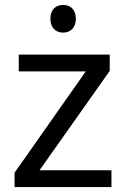

<svg xmlns="http://www.w3.org/2000/svg" viewBox="-20 -757 510 777"><path d="M236 -737C207 -737 184 -720 184 -681C184 -643 207 -625 236 -625C263 -625 287 -643 287 -681C287 -720 263 -737 236 -737ZM431 0V-68H140L424 -470V-536H56V-468H327L39 -58V0Z"/></svg>

Font: Noto Sans Arabic UI
Style: Regular
Weight: 400
Designer: Monotype Design Team, Nadine Chahine and Nizar Qandah
Foundry: Monotype Imaging Inc.
Version: Version 2.010